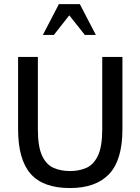

<svg xmlns="http://www.w3.org/2000/svg" viewBox="-20 -906 685 938"><path d="M578.1 -274.4V-627.9H479.5V-274.4Q479.5 -188.5 458 -144.5Q436.5 -100.6 400.9 -85.4Q365.2 -70.3 322.3 -70.3Q277.3 -70.3 241.7 -85.9Q206.1 -101.6 185.5 -145.5Q165 -189.5 165 -274.4V-627.9H68.4V-274.4Q68.4 -127 129.4 -57.1Q190.4 12.7 321.3 12.7Q449.2 12.7 513.7 -56.2Q578.1 -125 578.1 -274.4ZM394.5 -735.4 318.4 -831.1 243.2 -735.4H189.5L267.6 -885.7H370.1L448.2 -735.4Z"/></svg>

Font: Namkio Khamti Book
Style: Regular
Weight: 500
Designer: Debbi Hosken
Foundry: SIL International
Version: Version 3.917